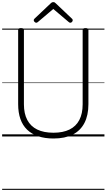

<svg xmlns="http://www.w3.org/2000/svg" viewBox="-20 -1278 998 1798"><path d="M481 19Q400 19 338 -2Q276 -23 234 -63.5Q192 -104 171 -164Q150 -224 150 -303V-996Q150 -1006 156 -1010.5Q162 -1015 176 -1015Q191 -1015 197.5 -1010.5Q204 -1006 204 -996V-301Q204 -214 235.5 -154.5Q267 -95 328.5 -65Q390 -35 481 -35Q570 -35 631 -65Q692 -95 723 -154.5Q754 -214 754 -301V-996Q754 -1006 760.5 -1010.5Q767 -1015 781 -1015Q808 -1015 808 -996V-303Q808 -198 770.5 -126Q733 -54 660.5 -17.5Q588 19 481 19ZM319 -1065Q312 -1065 304 -1072.5Q296 -1080 296 -1088Q296 -1091 297 -1094.5Q298 -1098 302 -1102L453 -1245Q459 -1251 464.5 -1254.5Q470 -1258 479 -1258Q488 -1258 493 -1254.5Q498 -1251 504 -1245L656 -1101Q659 -1098 660 -1094.5Q661 -1091 661 -1088Q661 -1080 654 -1072.5Q647 -1065 639 -1065Q634 -1065 630 -1067Q626 -1069 622 -1073L479 -1194L336 -1073Q331 -1069 327.5 -1067Q324 -1065 319 -1065ZM0 490H958V500H0ZM0 -20H958V0H0ZM0 -505H958V-500H0ZM0 -1010H958V-1000H0Z"/></svg>

Font: Playwrite PE Guides
Style: Regular
Weight: 400
Designer: Veronika Burian, José Scaglione
Foundry: TypeTogether
Version: Version 1.003